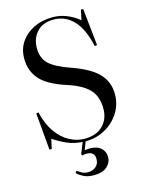

<svg xmlns="http://www.w3.org/2000/svg" viewBox="-139 -829 870 1133"><g transform="rotate(-15 296.0 -262.0)"><path d="M292 220Q254 220 230 208Q206 196 189 180L198 168Q212 178 226.5 186Q241 194 263 194Q291 194 310.5 177Q330 160 330 131Q330 86 282 86Q266 86 254 90L250 80L277 13Q225 10 182.5 -9Q140 -28 103 -53L90 6H76L56 -220L70 -223Q87 -149 122 -99.5Q157 -50 202 -26Q247 -2 293 -2Q367 -2 406.5 -42.5Q446 -83 446 -145Q446 -222 404.5 -264.5Q363 -307 276 -335Q163 -371 117 -423Q71 -475 71 -551Q71 -609 100.5 -652Q130 -695 180.5 -719.5Q231 -744 295 -744Q343 -744 385.5 -725.5Q428 -707 456 -682L469 -744H483L507 -517L492 -515Q469 -623 419 -676Q369 -729 298 -729Q230 -729 194.5 -689Q159 -649 159 -592Q159 -528 197.5 -493Q236 -458 323 -428Q433 -390 483.5 -338.5Q534 -287 534 -210Q534 -148 501.5 -97Q469 -46 415 -16Q361 14 295 14L276 63Q338 55 368.5 77Q399 99 399 139Q399 171 372 195.5Q345 220 292 220Z"/></g></svg>

Font: Display Regular
Style: Regular
Weight: 400
Designer: Latin by Veronika Burian and Jose Scaglione. Greek by Irene Vlachou. Cyrillic by Vera Evstafieva.
Foundry: TypeTogether
Version: Version 3.002